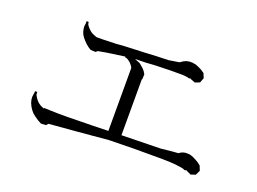

<svg xmlns="http://www.w3.org/2000/svg" viewBox="-82 -809 1164 870"><g transform="rotate(20 500.0 -374.5)"><path d="M729.5 -543 724.6 -544.9 711.9 -546.9 693.4 -547.9H668.9H639.6L605.5 -546.9L565.4 -545.9L521.5 -543L470.7 -542L485.4 -536.1L497.1 -531.2L507.8 -522.5L517.6 -513.7L526.4 -503.9L530.3 -497.1H531.2V-495.1L534.2 -491.2L533.2 -466.8L531.2 -465.8V-196.3L718.8 -200.2L776.4 -206.1L801.8 -208L808.6 -212.9L818.4 -217.8L831.1 -220.7H843.8L857.4 -218.8L870.1 -213.9L883.8 -207L897.5 -199.2L911.1 -188.5L919.9 -166L909.2 -143.6L886.7 -135.7L865.2 -145.5L864.3 -147.5L853.5 -145.5L844.7 -149.4L829.1 -152.3L805.7 -155.3L777.3 -157.2L742.2 -158.2H656.2H604.5L546.9 -157.2L488.3 -156.2L334 -142.6L203.1 -131.8L193.4 -122.1L169.9 -121.1L152.3 -130.9L136.7 -141.6L123 -152.3L112.3 -165L103.5 -178.7L96.7 -193.4L92.8 -208L91.8 -221.7L93.8 -236.3L95.7 -250H105.5L106.4 -237.3L112.3 -226.6L118.2 -217.8L125 -210L132.8 -203.1L141.6 -197.3L152.3 -192.4L159.2 -189.5V-192.4L190.4 -191.4L229.5 -190.4H276.4L331.1 -191.4L393.6 -192.4L462.9 -194.3H468.8V-497.1L467.8 -500L463.9 -506.8L453.1 -519.5L445.3 -525.4L436.5 -531.2L425.8 -534.2V-537.1L336.9 -524.4L299.8 -517.6L292 -510.7L267.6 -511.7L253.9 -520.5L241.2 -531.2L230.5 -542L220.7 -553.7L212.9 -565.4L208 -578.1L205.1 -590.8L204.1 -603.5L206.1 -616.2V-627.9H215.8L217.8 -617.2L223.6 -608.4L229.5 -601.6L236.3 -594.7L243.2 -588.9L251 -584L259.8 -580.1L270.5 -576.2L271.5 -575.2H302.7L332 -576.2L366.2 -577.1L405.3 -580.1L450.2 -582L501 -584L556.6 -586.9L616.2 -588.9L665 -596.7L667 -597.7L679.7 -606.4L692.4 -612.3L707 -615.2H721.7L738.3 -612.3L752.9 -606.4L768.6 -598.6L784.2 -587.9L793 -566.4L784.2 -543L761.7 -534.2L739.3 -543L738.3 -544.9Z"/></g></svg>

Font: Kurinto Seri
Style: Regular
Weight: 400
Designer: Kurinto was developed by Clint Goss from a range of fonts that are compatible with the SIL Open Font License Version 1.1
Foundry: Clinton F. Goss
Version: Version 2.196; July 25, 2020